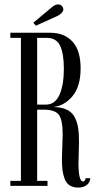

<svg xmlns="http://www.w3.org/2000/svg" viewBox="-20 -850 444 878"><path d="M144 -732.4 132.3 -746.1 217.8 -817.4Q231.9 -829.6 245.6 -829.8Q259.3 -830.1 266.6 -817.9Q273.4 -806.6 265.4 -795.2Q257.3 -783.7 240.2 -775.9ZM337.9 7.8Q314.5 7.8 299.1 -2Q283.7 -11.7 276.1 -31Q268.6 -50.3 265.9 -71Q263.2 -91.8 263.2 -121.6Q263.2 -142.1 264.9 -180.7Q266.6 -219.2 266.6 -234.9Q266.6 -301.8 249 -325.2Q231.4 -348.6 178.7 -348.6H149.9V-22.9H197.3V0H27.3V-22.9H75.7V-676.8H27.3V-700.2H210.4Q273.9 -700.2 311.3 -659.9Q348.6 -619.6 348.6 -537.1Q348.6 -455.1 311.8 -410.6Q274.9 -366.2 224.1 -360.8Q260.3 -359.9 283.7 -349.4Q307.1 -338.9 319.6 -317.4Q332 -295.9 336.7 -268.8Q341.3 -241.7 341.3 -200.7Q341.3 -184.6 340.1 -152.1Q338.9 -119.6 338.9 -104.5Q338.9 -20 359.9 -20Q364.3 -20 367.7 -24.4Q371.1 -28.8 371.6 -35.2H393.1Q391.1 -14.2 375.5 -3.2Q359.9 7.8 337.9 7.8ZM149.9 -371.6H189.5Q231.9 -371.6 252 -416.5Q272 -461.4 272 -535.6Q272 -605 254.9 -640.9Q237.8 -676.8 193.8 -676.8H149.9Z"/></svg>

Font: Imbue
Style: Regular
Weight: 400
Designer: Tyler Finck
Foundry: Etcetera Type Company
Version: Version 0.910